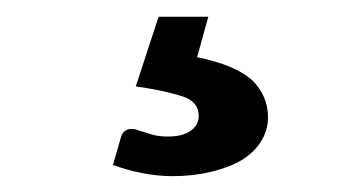

<svg xmlns="http://www.w3.org/2000/svg" viewBox="-20 -36 440 234"><path d="M233.9 -15.6 220.2 33.7Q266.1 43 287.1 61.5Q306.6 80.6 306.6 106.9Q306.6 123 297.9 136.7Q289.6 149.9 274.4 159.2Q259.3 168 237.8 173.3Q214.8 178.7 190.9 178.7Q171.9 178.7 152.3 174.8Q133.3 170.9 117.7 165L127.4 131.3Q130.4 121.1 140.6 121.1Q144.5 121.1 147.9 122.6Q150.4 123.5 157.2 125.5Q161.1 127 168.9 128.9Q175.8 130.4 184.6 130.4Q203.1 130.4 212.9 123Q222.2 116.2 222.2 105.5Q222.2 87.9 202.6 81.5Q180.2 74.2 145.5 69.3L173.3 -15.6Z"/></svg>

Font: Lato-SemiBold
Style: Regular
Weight: 500
Designer: Lukasz Dziedzic with Adam Twardoch and Botio Nikoltchev
Foundry: tyPoland Lukasz Dziedzic
Version: ""